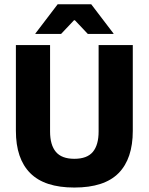

<svg xmlns="http://www.w3.org/2000/svg" viewBox="-20 -846 683 882"><path d="M321.5 15.5Q184.5 15.5 118.8 -50.8Q53 -117 53 -245V-639H210V-242Q210 -180 236.8 -148.2Q263.5 -116.5 321.5 -116.5Q380 -116.5 406.5 -148.2Q433 -180 433 -242V-639H590V-245Q590 -117 524.8 -50.8Q459.5 15.5 321.5 15.5ZM245 -826.5H399L501.5 -692V-690H383.5L324 -753H320L260.5 -690H142.5V-692Z"/></svg>

Font: Anek Gurmukhi Medium
Style: Bold
Weight: 700
Version: Version 1.003